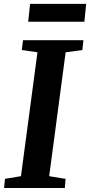

<svg xmlns="http://www.w3.org/2000/svg" viewBox="-24 -945 453 965"><path d="M-3.5 0 0.9 -46.1 81.3 -59.5 164.3 -682.2 85.4 -693.6 91.8 -743H395.3L389.9 -693.6L305.9 -682.2L223.2 -59.5L305.6 -46.1L301.9 0ZM127.2 -925.4H409.1L400.1 -835.9H117.8Z"/></svg>

Font: Merriweather 7pt Light
Style: Italic
Weight: 300
Italic angle: -7.8°
Designer: Eben Sorkin
Foundry: Eben Sorkin
Version: Version 2.200;gftools[0.9.31]